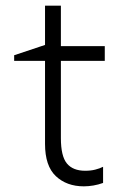

<svg xmlns="http://www.w3.org/2000/svg" viewBox="-20 -643 449 678"><path d="M276 15Q215.5 15 177.2 -21Q139 -57 139 -135V-623H195V-480H350V-428H195V-155Q195 -91.5 216.2 -65.8Q237.5 -40 281 -40Q300.5 -40 316.2 -44Q332 -48 344 -54V3Q327.5 9 310 12Q292.5 15 276 15ZM30 -428V-448L156 -490V-428Z"/></svg>

Font: Geologica-Sharp
Style: Regular
Weight: 100
Designer: Sindre Bremnes, Frode Helland
Foundry: Monokrom Skriftforlag AS
Version: Version 1.010;gftools[0.9.28]